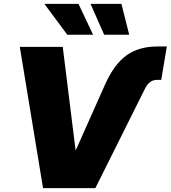

<svg xmlns="http://www.w3.org/2000/svg" viewBox="-20 -969 879 989"><path d="M521 -533.2Q568.4 -639.2 632.3 -684.3Q696.3 -729.5 789.1 -729.5H839.4L810.5 -557.6H789.1Q768.6 -557.6 753.4 -546.4Q738.3 -535.2 726.1 -510.7L471.2 0H201.7L82 -727.5H303.2L369.1 -196.8H371.1ZM516.6 -790 446.3 -949.2H605.5L645.5 -790ZM326.7 -790 208.5 -949.2H384.3L459.5 -790Z"/></svg>

Font: Inter 28pt Black
Style: Italic
Weight: 900
Italic angle: -9.3988°
Designer: Rasmus Andersson
Foundry: rsms
Version: Version 4.001;git-66647c0bb